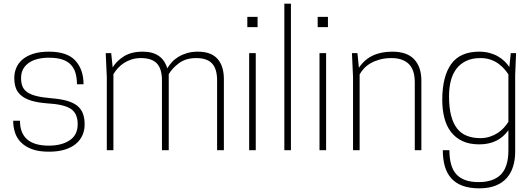

<svg xmlns="http://www.w3.org/2000/svg" viewBox="-20 -820 2900 1048"><path d="M247 8Q191 8 154 -6Q117 -20 94 -43.5Q71 -67 61.5 -97.5Q52 -128 52 -161H89Q89 -25 247 -25Q316 -25 360 -54Q404 -83 404 -142Q404 -202 365.5 -226.5Q327 -251 236 -256Q185 -260 151 -270.5Q117 -281 96 -298.5Q75 -316 66.5 -339.5Q58 -363 58 -395Q58 -424 69 -450Q80 -476 103 -495.5Q126 -515 161.5 -526.5Q197 -538 247 -538Q347 -538 391.5 -489Q436 -440 436 -360H400Q400 -393 392.5 -420Q385 -447 367.5 -466Q350 -485 320.5 -495Q291 -505 247 -505Q215 -505 187.5 -498.5Q160 -492 139.5 -478.5Q119 -465 107 -444Q95 -423 95 -393Q95 -368 102.5 -349Q110 -330 128.5 -317Q147 -304 178.5 -296Q210 -288 258 -284Q308 -280 343 -270.5Q378 -261 400 -244Q422 -227 432 -201.5Q442 -176 442 -140Q442 -110 430.5 -83Q419 -56 395 -35.5Q371 -15 334 -3.5Q297 8 247 8Z M1202 0H1165V-381Q1165 -444 1137.5 -473.5Q1110 -503 1051 -503Q995 -503 958 -476Q921 -449 901 -415V0H864V-381Q864 -444 836.5 -473.5Q809 -503 749 -503Q721 -503 698 -495.5Q675 -488 656.5 -476Q638 -464 623.5 -448Q609 -432 599 -415V0H563V-400L557 -530H587L595 -452Q615 -486 655.5 -512Q696 -538 759 -538Q866 -538 893 -447Q903 -464 918 -480.5Q933 -497 953.5 -509.5Q974 -522 1000.5 -530Q1027 -538 1060 -538Q1132 -538 1167 -499Q1202 -460 1202 -388Z M1376 0H1340V-530H1376ZM1386 -672H1330V-728H1386Z M1568 0H1532V-800H1568Z M1760 0H1724V-530H1760ZM1770 -672H1714V-728H1770Z M2280 0H2244V-370Q2244 -439 2211 -471Q2178 -503 2117 -503Q2081 -503 2052.5 -495Q2024 -487 2002.5 -474.5Q1981 -462 1966.5 -446Q1952 -430 1943 -414V0H1907V-400L1901 -530H1931L1939 -450Q1997 -538 2121 -538Q2202 -538 2241 -496Q2280 -454 2280 -380Z M2596 208Q2543 208 2505 194Q2467 180 2443 153Q2419 126 2408 87.5Q2397 49 2397 0H2433Q2433 91 2472 132.5Q2511 174 2592 174Q2673 174 2714 132.5Q2755 91 2755 0V-109Q2700 -32 2596 -32Q2542 -32 2504 -50Q2466 -68 2441.5 -100Q2417 -132 2405.5 -176.5Q2394 -221 2394 -274Q2394 -402 2442.5 -470Q2491 -538 2596 -538Q2626 -538 2652 -531Q2678 -524 2698.5 -512Q2719 -500 2734.5 -485Q2750 -470 2760 -454L2768 -530H2797L2792 -410V-400V9Q2792 51 2781 87.5Q2770 124 2746.5 151Q2723 178 2685.5 193Q2648 208 2596 208ZM2602 -66Q2630 -66 2654 -74Q2678 -82 2697 -94.5Q2716 -107 2730.5 -123Q2745 -139 2755 -155V-414Q2746 -428 2732.5 -443.5Q2719 -459 2700.5 -472.5Q2682 -486 2657.5 -494.5Q2633 -503 2602 -503Q2556 -503 2523.5 -487Q2491 -471 2470.5 -443.5Q2450 -416 2440.5 -378Q2431 -340 2431 -295Q2431 -232 2442.5 -188.5Q2454 -145 2475.5 -118Q2497 -91 2529 -78.5Q2561 -66 2602 -66Z"/></svg>

Font: Tanohe Sans ExtraLight
Style: Regular
Weight: 250
Designer: Village Type and Design LLC & Cristiano Sobral
Foundry: Cooper Hewitt Smithsonian Design Museum
Version: Version 1.00;May 30, 2020;FontCreator 12.0.0.2522 64-bit; tt